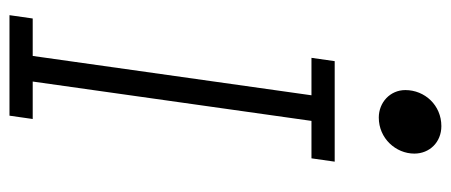

<svg xmlns="http://www.w3.org/2000/svg" viewBox="-293 -658 951 405"><g transform="rotate(90 182.5 -455.5)"><path d="M304 -854C304 -886 280 -911 246 -911C202 -911 170 -876 170 -835C170 -803 196 -779 228 -779C272 -779 304 -815 304 -854ZM109 -686 102 -637H181L98 -49H19L12 0H224L231 -49H152L235 -637H314L321 -686Z"/></g></svg>

Font: Chivo Light
Style: Italic
Weight: 300
Italic angle: -8°
Designer: Hector Gatti
Foundry: Omnibus-Type
Version: Version 1.003;PS 001.003;hotconv 1.0.70;makeotf.lib2.5.58329